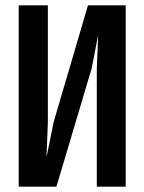

<svg xmlns="http://www.w3.org/2000/svg" viewBox="-20 -714 540 718"><path d="M50 -16V-694H159V-257L154 -126L181 -259L309 -694H450V-16H342V-457L347 -583L323 -459L191 -16Z"/></svg>

Font: D2Coding ligature
Style: Bold
Weight: 700
Monospace: yes
Designer: Yong-Rak Park; Jeong-Hwan Yoon; Sang-Min Lee;
Foundry: NHN Corporation
Version: Version 1.3.2; Build 20180524